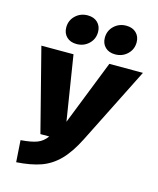

<svg xmlns="http://www.w3.org/2000/svg" viewBox="-138 -1039 948 1154"><g transform="rotate(15 336.0 -462.0)"><path d="M432 -218Q387 -129 338 -79.5Q289 -30 227.5 -8Q166 14 75 20L66 -115Q132 -120 167.5 -133.5Q203 -147 227 -181H172L40 -696H240L304 -293L463 -696H672ZM156 -841Q156 -885 187 -914.5Q218 -944 263 -944Q302 -944 325 -921.5Q348 -899 348 -863Q348 -819 317 -789.5Q286 -760 241 -760Q202 -760 179 -782.5Q156 -805 156 -841ZM396 -841Q396 -885 427 -914.5Q458 -944 503 -944Q542 -944 565 -921.5Q588 -899 588 -863Q588 -819 557 -789.5Q526 -760 481 -760Q442 -760 419 -782.5Q396 -805 396 -841Z"/></g></svg>

Font: Fira Sans Black
Style: Italic
Weight: 900
Italic angle: -8°
Designer: Carrois Corporate & Edenspiekermann AG
Foundry: Carrois Corporate GbR & Edenspiekermann AG
Version: Version 4.203